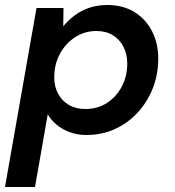

<svg xmlns="http://www.w3.org/2000/svg" viewBox="-36 -528 699 768"><path d="M-16 220 110 -496H218L217 -423Q238 -448 263.5 -467Q289 -486 321.5 -497Q354 -508 394 -508Q456 -508 501.5 -480Q547 -452 572 -403.5Q597 -355 597 -294Q597 -230 575 -174.5Q553 -119 514 -77Q475 -35 423 -11.5Q371 12 309 12Q273 12 242.5 0.5Q212 -11 189.5 -30Q167 -49 155 -71L104 220ZM305 -92Q354 -92 391.5 -116Q429 -140 451 -181.5Q473 -223 473 -274Q473 -311 458 -340.5Q443 -370 415.5 -387Q388 -404 350 -404Q302 -404 264 -379Q226 -354 203.5 -312.5Q181 -271 181 -218Q181 -182 196.5 -153Q212 -124 240 -108Q268 -92 305 -92Z"/></svg>

Font: DM Sans 24pt SemiBold
Style: Italic
Weight: 600
Italic angle: -10°
Designer: Colophon Foundry, Jonny Pinhorn
Foundry: Colophon Foundry
Version: Version 4.004;gftools[0.9.30]